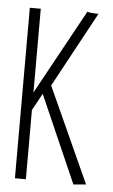

<svg xmlns="http://www.w3.org/2000/svg" viewBox="-49 -661 410 699"><g transform="rotate(5 156.5 -311.5)"><path d="M246 4 106 -315 72 -253V0H32V-623H72V-317L242 -627Q247 -625 256 -624Q265 -623 272 -623H283L134 -348L292 0Z"/></g></svg>

Font: Inconsolata ExtraCondensed Light
Style: Regular
Weight: 300
Width: 2
Monospace: yes
Designer: Raph Levien, Cyreal, Brenton Simpson
Foundry: Raph Levien, Cyreal, Google
Version: Version 3.100; ttfautohint (v1.8.4.7-5d5b)